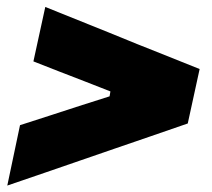

<svg xmlns="http://www.w3.org/2000/svg" viewBox="-20 -590 624 566"><path d="M1.5 -43 39 -221Q81 -234.5 125.2 -248.8Q169.5 -263 213.5 -277.5L303 -306L305.5 -320.5L227.5 -351Q191 -365 153 -379.8Q115 -394.5 78.5 -409L113.5 -569.5Q162 -550 209.2 -531Q256.5 -512 297.5 -495.5L384.5 -460Q425.5 -444 472.5 -425Q519.5 -406 568.5 -386.5L533.5 -226Q476.5 -206.5 422 -187.5Q367 -168.5 318.5 -152L217 -117Q169 -100.5 114 -81.5Q59 -62.5 1.5 -43Z"/></svg>

Font: Heraclito ExtraBold
Style: Italic
Weight: 800
Italic angle: -12°
Designer: Kostas Bartsokas (font) & Cristiano Sobral (main changes)
Foundry: Kostas Bartsokas (font) & Cristiano Sobral (main changes)
Version: Version 1.00;July 8, 2020;FontCreator 13.0.0.2655 64-bit